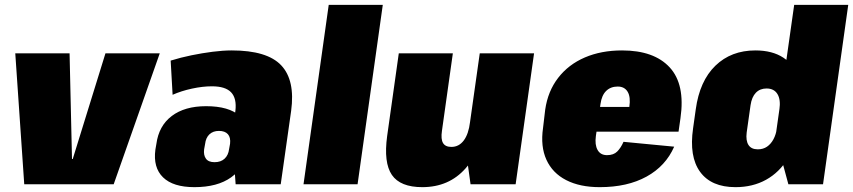

<svg xmlns="http://www.w3.org/2000/svg" viewBox="-20 -760 3519 792"><path d="M43 -540H267L277 -104H280L415 -540H639L449 0H80Z M937 -208 951 -303Q957 -354 933.5 -379Q910 -404 854 -404Q816 -404 772 -394.5Q728 -385 692 -369L684 -510Q726 -523 770 -532Q814 -541 857 -546.5Q900 -552 936 -552Q1082 -552 1140 -490.5Q1198 -429 1181 -303L1138 0H952ZM782 12Q694 12 652.5 -28.5Q611 -69 621 -143L625 -166Q635 -241 688.5 -281.5Q742 -322 830 -322Q924 -322 969 -282Q1014 -242 1004 -167L1000 -144Q990 -69 933.5 -28.5Q877 12 782 12ZM865 -91Q891 -91 906.5 -105.5Q922 -120 925 -145L929 -167Q932 -193 920 -206.5Q908 -220 883 -220Q859 -220 844 -206Q829 -192 826 -166L822 -144Q819 -120 829.5 -105.5Q840 -91 865 -91Z M1559 -740 1455 0H1232L1336 -740Z M1803 -220Q1798 -186 1807.5 -170Q1817 -154 1842 -154Q1873 -154 1893 -180.5Q1913 -207 1919 -257L1997 -330L1991 -290Q1969 -143 1900.5 -65.5Q1832 12 1722 12Q1631 12 1596.5 -38.5Q1562 -89 1577 -199L1625 -540H1848ZM2107 0H1921L1902 -137L1959 -540H2183Z M2454 12Q2372 12 2315.5 -17Q2259 -46 2234 -101Q2209 -156 2220 -232L2229 -308Q2240 -384 2282.5 -439Q2325 -494 2392.5 -523Q2460 -552 2546 -552Q2678 -552 2742.5 -482Q2807 -412 2787 -273L2779 -217H2401L2415 -319H2618L2571 -283L2576 -319Q2582 -360 2569 -381.5Q2556 -403 2528 -403Q2499 -403 2480.5 -385Q2462 -367 2457 -331L2438 -199Q2433 -163 2445 -141.5Q2457 -120 2484 -120Q2511 -120 2526 -135Q2541 -150 2552 -175L2761 -155Q2726 -75 2647 -31.5Q2568 12 2454 12Z M3014 12Q2914 12 2868 -51Q2822 -114 2839 -231L2850 -309Q2866 -426 2931 -489Q2996 -552 3096 -552Q3166 -552 3211.5 -522Q3257 -492 3276 -435Q3295 -378 3284 -296L3276 -245Q3265 -164 3230 -106.5Q3195 -49 3140 -18.5Q3085 12 3014 12ZM3106 -144Q3128 -144 3144 -155Q3160 -166 3170.5 -185.5Q3181 -205 3185 -232L3195 -308Q3201 -349 3187 -372Q3173 -395 3142 -395Q3115 -395 3098 -377.5Q3081 -360 3076 -326L3060 -213Q3056 -180 3067.5 -162Q3079 -144 3106 -144ZM3179 -196 3256 -740H3479L3375 0H3232Z"/></svg>

Font: Pathway Extreme Condensed Black
Style: Italic
Weight: 900
Width: 3
Italic angle: -8°
Version: Version 1.001;gftools[0.9.26]